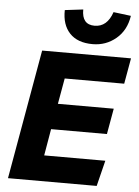

<svg xmlns="http://www.w3.org/2000/svg" viewBox="-62 -1000 758 1048"><g transform="rotate(5 317.0 -476.5)"><path d="M208 -141H543L508 0H22L147 -710H634L609 -569H283L258 -428H564L539 -287H233ZM517 -953 613 -941Q601 -861 546 -815Q491 -769 418 -769Q335 -769 292 -815Q249 -861 251 -941L351 -953Q350 -870 420 -870Q489 -870 517 -953Z"/></g></svg>

Font: Livvic
Style: Bold Italic
Weight: 700
Italic angle: -10°
Designer: Jacques Le Bailly, Baron von Fonthausen
Version: Version 1.001; ttfautohint (v1.8.2)